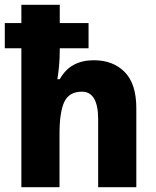

<svg xmlns="http://www.w3.org/2000/svg" viewBox="-21 -873 652 800"><path d="M228 -853V-777H348V-672H228V-662Q228 -631 225 -598Q222 -565 218 -543H228Q251 -584 286.5 -603Q322 -622 370 -622Q450 -622 498.5 -573Q547 -524 547 -422V-93H388V-376Q388 -491 320 -491Q267 -491 247 -448.5Q227 -406 227 -316V-93H68V-672H-1V-777H68V-853Z"/></svg>

Font: Noto Sans Telugu UI SemiCondensed ExtraBold
Style: Regular
Weight: 800
Width: 4
Designer: Jelle Bosma - Monotype Design Team
Foundry: Monotype Imaging Inc.
Version: Version 2.005; ttfautohint (v1.8.4.7-5d5b)